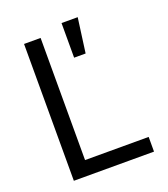

<svg xmlns="http://www.w3.org/2000/svg" viewBox="-139 -860 840 959"><g transform="rotate(-20 281.0 -380.5)"><path d="M88.1 0H514.2V-78.1H176.1V-727.3H88.1ZM299.7 -577.4H360.8L385.7 -761.4H299.7Z"/></g></svg>

Font: Margiela Sans
Style: Regular
Weight: 400
Designer: Stefan Endress, Andreas Faust
Version: Version 1.100;FEAKit 1.0